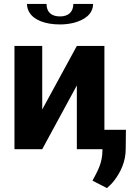

<svg xmlns="http://www.w3.org/2000/svg" viewBox="-20 -763 664 982"><path d="M54 0H196L373 -326V0H514V-528H373L196 -203V-528H54ZM118 -743C118 -728 122 -713 130 -700C153 -661 210 -638 287 -638C312 -638 335 -641 356 -646C411 -660 456 -690 456 -743H355C355 -702 330 -679 287 -679C244 -679 218 -700 218 -743ZM453 161 527 199C541 187 554 174 566 158C596 118 623 65 623 -2L624 -99H504V4C504 74 477 115 453 161Z"/></svg>

Font: Aerodynamic
Style: Regular
Weight: 500
Designer: Google
Version: Version 2.000980; 2014